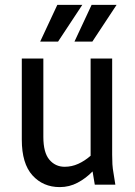

<svg xmlns="http://www.w3.org/2000/svg" viewBox="-20 -754 551 784"><path d="M69 -184V-515H157V-195Q157 -131 181.5 -102Q206 -73 244 -73Q273 -73 299.5 -85Q326 -97 350 -118V-515H438V-122Q438 -101 439 -83.5Q440 -66 444 -44L451 0H367L358 -54Q331 -26 297 -8Q263 10 224 10Q156 10 112.5 -38Q69 -86 69 -184ZM144 -584 214 -734H316L217 -584ZM284 -584 354 -734H456L357 -584Z"/></svg>

Font: Radio Canada Condensed
Style: Regular
Weight: 400
Width: 3
Designer: Charles Daoud, Etienne Aubert Bonn, Alexandre Saumier Demers, Jacques Le Bailly
Foundry: Radio-Canada
Version: Version 2.104; ttfautohint (v1.8.4.7-5d5b);gftools[0.9.28.de